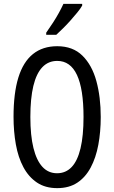

<svg xmlns="http://www.w3.org/2000/svg" viewBox="-20 -963 590 993"><path d="M501 -358Q501 -281 488.5 -214Q476 -147 449 -96.5Q422 -46 379.5 -18Q337 10 276 10Q214 10 171 -19Q128 -48 101 -98.5Q74 -149 62 -216Q50 -283 50 -359Q50 -481 75 -562Q100 -643 150.5 -683.5Q201 -724 276 -724Q357 -724 406.5 -675Q456 -626 478.5 -543.5Q501 -461 501 -358ZM137 -358Q137 -262 153 -197.5Q169 -133 199.5 -100Q230 -67 275 -67Q320 -67 350.5 -99Q381 -131 396.5 -196Q412 -261 412 -358Q412 -503 378 -575.5Q344 -648 276 -648Q230 -648 199 -615.5Q168 -583 152.5 -518.5Q137 -454 137 -358ZM405 -934Q396 -918 379.5 -898Q363 -878 344 -856.5Q325 -835 305.5 -816Q286 -797 271 -783H219V-794Q238 -821 254.5 -846.5Q271 -872 284.5 -896.5Q298 -921 308 -943H405Z"/></svg>

Font: Noto Sans Khmer ExtraCondensed
Style: Regular
Weight: 400
Width: 2
Designer: Danh Hong and the Monotype Design Team
Foundry: Monotype Imaging Inc.
Version: Version 2.004